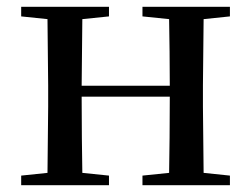

<svg xmlns="http://www.w3.org/2000/svg" viewBox="-20 -542 736 562"><path d="M397 -494 475 -486C476 -432 477 -351 477 -291H219L221 -486L299 -494V-522H42V-494L119 -486L121 -292V-230L119 -36L42 -28V0H299V-28L221 -36C220 -92 219 -179 219 -259H477C477 -179 476 -92 475 -36L397 -28V0H653V-28L576 -36L574 -230V-292L576 -486L653 -494V-522H397Z"/></svg>

Font: Noto Serif HK Medium
Style: Regular
Weight: 500
Designer: Ryoko NISHIZUKA 西塚涼子 (kana & ideographs); Frank Grießhammer (Latin, Greek & Cyrillic); Wenlong ZHANG 张文龙 (bopomofo); San
Foundry: Adobe
Version: Version 2.001;hotconv 1.1.0;makeotfexe 2.6.0